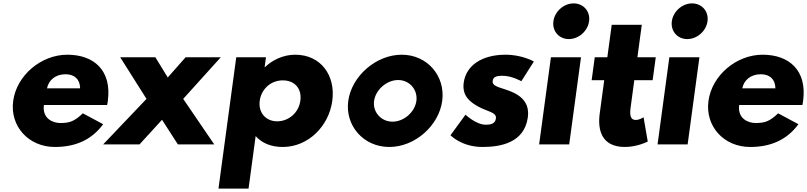

<svg xmlns="http://www.w3.org/2000/svg" viewBox="-20 -850 4750 1130"><path d="M610.4 -232C612.2 -238 613.7 -249 614.6 -256C638.9 -436 532.4 -528 376.4 -528C221.4 -528 77.9 -406 57.6 -256C37.5 -107 148 15 303 15C417 15 516 -22 587.1 -119L467.7 -183C418.5 -137 392 -126 335 -126C290 -126 227.7 -153 238.4 -232ZM256.6 -330C266 -377 304.8 -413 365.8 -413C417.8 -413 450.9 -384 451.6 -330Z M1241 0 1058.2 -268 1279.4 -513H1072.4L967.3 -394L894.4 -513H687.4L842.2 -268L587 0H801L933.6 -145L1027 0Z M1935.7 -257C1956 -407 1867.4 -528 1717.4 -528C1647.4 -528 1583.2 -497 1539.5 -455H1537.5L1545.4 -513H1370.4L1265.8 260H1442.8L1484.6 -49C1521.1 -8 1575 15 1644 15C1794 15 1915.5 -107 1935.7 -257ZM1747.7 -257C1738.1 -186 1678.4 -136 1611.4 -136C1545.4 -136 1499.1 -186 1508.7 -257C1518.2 -327 1575 -377 1644 -377C1716 -377 1757.2 -327 1747.7 -257Z M2029.6 -256C2010 -111 2119 15 2271 15C2423 15 2563 -111 2582.6 -256C2602.2 -401 2496.4 -528 2344.4 -528C2192.4 -528 2049.2 -401 2029.6 -256ZM2181.6 -256C2190.4 -321 2255.2 -379 2323.2 -379C2391.2 -379 2439.4 -321 2430.6 -256C2421.8 -191 2358.1 -134 2290.1 -134C2222.1 -134 2172.8 -191 2181.6 -256Z M2955.4 -528C2820.4 -528 2723.3 -468 2709.1 -363C2698.7 -286 2745.8 -250 2794.2 -223C2848.1 -193 2903.7 -190 2898.7 -153C2894.1 -119 2863.7 -116 2838.7 -116C2781.7 -116 2719.7 -175 2719.7 -175L2631.3 -54C2631.3 -54 2696 15 2820 15C2925 15 3066.2 -9 3086.6 -160C3100.8 -265 3018 -303 2952.8 -324C2910.7 -338 2875.8 -346 2879.4 -373C2882.7 -397 2899.6 -404 2938.6 -404C2992.6 -404 3048.3 -372 3048.3 -372L3122 -488C3122 -488 3054.4 -528 2955.4 -528Z M3356.2 -830C3298.2 -830 3244.9 -783 3237 -725C3229.2 -667 3269.8 -620 3327.8 -620C3385.8 -620 3439.2 -667 3447 -725C3454.9 -783 3414.2 -830 3356.2 -830ZM3222.4 -513H3399.4L3330 0H3153Z M3554.4 -513H3480.4L3462.1 -378H3536.1L3509.5 -181C3497.2 -90 3517 15 3658 15C3731 15 3792.3 -17 3792.3 -17L3767.6 -160C3767.6 -160 3744.5 -144 3721.5 -144C3693.5 -144 3684.6 -167 3691.1 -215L3713.1 -378H3821.1L3839.4 -513H3731.4L3757.2 -704H3580.2Z M4053.2 -830C3995.2 -830 3941.9 -783 3934 -725C3926.2 -667 3966.8 -620 4024.8 -620C4082.8 -620 4136.2 -667 4144 -725C4151.9 -783 4111.2 -830 4053.2 -830ZM3919.4 -513H4096.4L4027 0H3850Z M4702.4 -232C4704.2 -238 4705.7 -249 4706.6 -256C4730.9 -436 4624.4 -528 4468.4 -528C4313.4 -528 4169.9 -406 4149.6 -256C4129.5 -107 4240 15 4395 15C4509 15 4608 -22 4679.1 -119L4559.7 -183C4510.5 -137 4484 -126 4427 -126C4382 -126 4319.7 -153 4330.4 -232ZM4348.6 -330C4358 -377 4396.8 -413 4457.8 -413C4509.8 -413 4542.9 -384 4543.6 -330Z"/></svg>

Font: Hussar Techniczny
Style: Bold 
Weight: 700
Foundry: Cannot Into Space Fonts
Version: Version 0.77